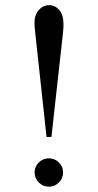

<svg xmlns="http://www.w3.org/2000/svg" viewBox="-20 -697 373 731"><path d="M175.8 -175.3H157.2L114.3 -570.8Q111.3 -596.7 111.3 -609.4Q111.3 -640.1 127.7 -658.7Q144 -677.2 167 -677.2Q189.9 -677.2 205.8 -658.7Q221.7 -640.1 221.7 -603.5Q221.7 -591.8 219.7 -570.8ZM166 -94.2Q188.5 -94.2 204.3 -78.4Q220.2 -62.5 220.2 -40.5Q220.2 -18.1 204.3 -2.2Q188.5 13.7 166 13.7Q143.6 13.7 127.7 -2.2Q111.8 -18.1 111.8 -40.5Q111.8 -62.5 127.7 -78.4Q143.6 -94.2 166 -94.2Z"/></svg>

Font: Jameel Khushkhati
Style: Regular
Weight: 400
Version: Version 3.5